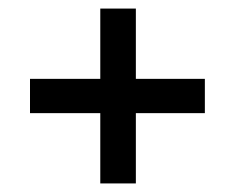

<svg xmlns="http://www.w3.org/2000/svg" viewBox="-20 -491 548 448"><path d="M50 -307H458V-227H50ZM297 -471V-63H214V-471Z"/></svg>

Font: Karma Variable Light
Style: Regular
Weight: 300
Designer: Joana Correia
Foundry: Indian Type Foundry
Version: Version 3.000